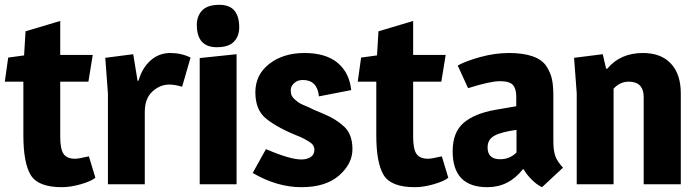

<svg xmlns="http://www.w3.org/2000/svg" viewBox="-23 -765 2892 797"><path d="M227 -537H362L344 -426H227V-197Q227 -146 241 -126Q255 -106 289 -106Q303 -106 346 -116L373 -27Q354 -12 311.5 0Q269 12 234 12Q135 12 104.5 -38.5Q74 -89 74 -204V-426H-3L11 -526L77 -535L83 -635L227 -678Z M768 -526 733 -405Q702 -414 680 -414Q641 -414 609.5 -385Q578 -356 578 -300V0H425V-377L414 -525L530 -540L548 -430H552Q567 -483 602 -514Q637 -545 683.5 -545Q730 -545 768 -526Z M959 0H806V-524L959 -540ZM877 -569Q794 -569 794 -662Q794 -698 816 -721.5Q838 -745 888 -745Q970 -745 970 -651Q970 -615 948 -592Q926 -569 877 -569Z M1435 -391 1301 -365Q1294 -433 1234 -433Q1212 -433 1198 -420Q1184 -407 1184 -392Q1184 -377 1187.5 -369Q1191 -361 1198.5 -354Q1206 -347 1213.5 -341.5Q1221 -336 1234.5 -330Q1248 -324 1258 -320Q1272 -312 1322 -291.5Q1372 -271 1406 -239Q1440 -207 1440 -146Q1440 -85 1384.5 -36.5Q1329 12 1228 12Q1127 12 1026 -47L1081 -146Q1181 -103 1228 -103Q1251 -103 1266.5 -113Q1282 -123 1282 -143Q1282 -164 1260 -177Q1237 -191 1225 -196Q1130 -233 1081 -273Q1037 -309 1037 -382Q1037 -455 1095 -500Q1153 -545 1241 -545Q1329 -545 1378 -504.5Q1427 -464 1435 -391Z M1692 -537H1827L1809 -426H1692V-197Q1692 -146 1706 -126Q1720 -106 1754 -106Q1768 -106 1811 -116L1838 -27Q1819 -12 1776.5 0Q1734 12 1699 12Q1600 12 1569.5 -38.5Q1539 -89 1539 -204V-426H1462L1476 -526L1542 -535L1548 -635L1692 -678Z M2120 -364Q2120 -397 2106 -412.5Q2092 -428 2052 -428Q2012 -428 1920 -399L1877 -493Q1911 -512 1971.5 -528.5Q2032 -545 2090.5 -545Q2149 -545 2188.5 -531Q2228 -517 2245.5 -489.5Q2263 -462 2268.5 -435Q2274 -408 2274 -367V-179Q2274 -142 2281.5 -119Q2289 -96 2314 -69L2227 12Q2204 1 2182.5 -21Q2161 -43 2151 -62H2147Q2089 12 2000 12Q1856 12 1856 -137Q1856 -216 1901.5 -255Q1947 -294 2033 -309L2120 -324ZM2001 -153Q2001 -104 2053 -104Q2093 -104 2121 -132V-226Q2057 -217 2029 -201.5Q2001 -186 2001 -153Z M2646 -545Q2721 -545 2762 -501Q2803 -457 2803 -378V0H2649V-361Q2649 -426 2587 -426Q2551 -426 2524 -397V0H2371V-378L2360 -525L2479 -540L2493 -480H2498Q2552 -545 2646 -545Z"/></svg>

Font: Magra
Style: Bold
Weight: 600
Designer: Viviana Monsalve
Foundry: Viviana Monsalve
Version: Version 1.001